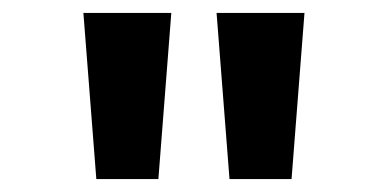

<svg xmlns="http://www.w3.org/2000/svg" viewBox="-20 -749 586 297"><path d="M129 -472 109 -729H245L225 -472ZM335 -472 315 -729H451L431 -472Z"/></svg>

Font: Noto Sans Devanagari
Style: Regular
Weight: 400
Designer: Jelle Bosma - Monotype Design Team
Foundry: Monotype Imaging Inc.
Version: Version 2.003